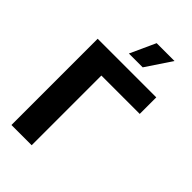

<svg xmlns="http://www.w3.org/2000/svg" viewBox="-275 -1022 1113 1113"><g transform="rotate(45 281.5 -465.5)"><path d="M534.2 -571.3H219.7V0H53.7V-707H534.2ZM313.5 -930.7H460L355.5 -774.4H242.2Z"/></g></svg>

Font: Pretendard Std ExtraBold
Style: Regular
Weight: 800
Designer: Base glyphs from Inter by Rasmus Andersson; Hangeul glyphs from Noto Sans CJK(Source Han Sans) by Jang Soo-young and Kan
Foundry: Kil Hyung-jin
Version: Version 1.309